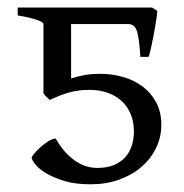

<svg xmlns="http://www.w3.org/2000/svg" viewBox="-20 -474 487 509"><path d="M407.7 -143.1Q407.7 -110.8 394 -82.3Q380.4 -53.7 355.5 -32Q330.6 -10.3 295.9 2.2Q261.2 14.6 219.7 14.6Q180.2 14.6 151.1 5.9Q122.1 -2.9 102.5 -14.6Q83 -26.4 73.5 -38.3Q64 -50.3 64 -56.6Q64 -58.6 70.3 -66.4Q76.7 -74.2 86.2 -82.8Q95.7 -91.3 106.7 -98.6Q117.7 -106 127.4 -106.9Q135.7 -92.3 147 -78.1Q158.2 -64 172.1 -53Q186 -42 202.4 -35.4Q218.8 -28.8 237.8 -28.8Q264.6 -28.8 283.4 -37.1Q302.2 -45.4 313.5 -58.8Q324.7 -72.3 329.8 -89.4Q335 -106.4 335 -124.5Q335 -151.4 326.2 -172.1Q317.4 -192.9 301.5 -207Q285.6 -221.2 264.2 -228.5Q242.7 -235.8 217.3 -235.8Q189.9 -235.8 165.8 -229.5Q141.6 -223.1 111.8 -209Q108.9 -211.4 103.5 -216.8Q98.1 -222.2 96.2 -225.1V-225.6L95.2 -225.1V-410.6Q95.2 -415 77.6 -421.4Q60.1 -427.7 26.9 -433.1V-454.1H382.8L397 -445.3Q396.5 -436 394 -419.7Q391.6 -403.3 388.2 -385.3Q384.8 -367.2 381.1 -350.3Q377.4 -333.5 374 -323.2H352.1Q350.6 -346.2 348.6 -362.8Q346.7 -379.4 343.5 -389.9Q340.3 -400.4 334.7 -405.3Q329.1 -410.2 320.3 -410.2H168.5V-266.1Q189.5 -272.5 206.5 -275.4Q223.6 -278.3 246.1 -278.3Q276.9 -278.3 305.9 -270Q335 -261.7 357.7 -244.9Q380.4 -228 394 -202.6Q407.7 -177.2 407.7 -143.1Z"/></svg>

Font: Gentium
Style: Regular
Weight: 400
Designer: J. Victor Gaultney
Version: Version 1.03; 2011; OFL 1.1 release